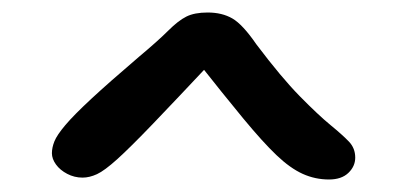

<svg xmlns="http://www.w3.org/2000/svg" viewBox="-20 -729 650 307"><path d="M506 -442Q484 -442 464 -451Q444 -460 422 -481Q400 -502 369 -539.5Q338 -577 293 -634H322Q261 -569 224.5 -531Q188 -493 167.5 -474.5Q147 -456 135 -450.5Q123 -445 112 -445Q99 -445 87.5 -451Q76 -457 69.5 -466Q63 -475 63 -484Q63 -493 67 -503Q71 -513 84.5 -529Q98 -545 126 -571Q154 -597 202 -638Q233 -664 249 -680Q265 -696 278 -702.5Q291 -709 312 -709Q335 -709 351.5 -699.5Q368 -690 390 -658Q430 -605 459.5 -575Q489 -545 508.5 -529Q528 -513 538 -502.5Q548 -492 548 -477Q548 -463 537 -452.5Q526 -442 506 -442Z"/></svg>

Font: Shantell Sans
Style: Regular
Weight: 400
Designer: Stephen Nixon, Anya Danilova, Shantell Martin
Foundry: Arrow Type
Version: Version 1.008;[ac192a2d6]